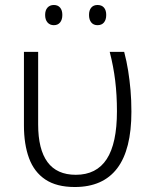

<svg xmlns="http://www.w3.org/2000/svg" viewBox="-20 -740 605 770"><path d="M280 10Q207 10 162 -20Q117 -50 96.5 -105.5Q76 -161 76 -237V-532H133V-241Q133 -141 170.5 -90Q208 -39 284 -39Q367 -39 408 -102Q449 -165 449 -294Q449 -359 442 -416.5Q435 -474 420 -532H478Q488 -494 494 -456Q500 -418 503.5 -378Q507 -338 507 -292Q507 -140 450 -65Q393 10 280 10ZM161 -680Q161 -699 170.5 -709.5Q180 -720 196 -720Q212 -720 221 -709.5Q230 -699 230 -680Q230 -661 221 -650Q212 -639 196 -639Q180 -639 170.5 -650Q161 -661 161 -680ZM337 -680Q337 -699 346 -709.5Q355 -720 371 -720Q388 -720 397 -709.5Q406 -699 406 -680Q406 -661 397 -650Q388 -639 371 -639Q355 -639 346 -650Q337 -661 337 -680Z"/></svg>

Font: Noto Sans Display Light
Style: Regular
Weight: 300
Designer: Monotype Design Team
Foundry: Monotype Imaging Inc.
Version: Version 2.003